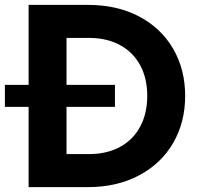

<svg xmlns="http://www.w3.org/2000/svg" viewBox="-51 -765 810 785"><path d="M66 -328H-31V-418H66V-745H309Q428 -745 518 -697.5Q608 -650 657 -565.5Q706 -481 706 -373Q706 -265 657 -180.5Q608 -96 517.5 -48Q427 0 309 0H66ZM313 -135Q385 -135 439 -164Q493 -193 522 -247Q551 -301 551 -373Q551 -445 522 -498.5Q493 -552 439 -581Q385 -610 313 -610H221V-418H419V-328H221V-135Z"/></svg>

Font: Evergrow Sans 
Style: ExtraBold
Weight: 800
Foundry: 10Web
Version: Version 1.000